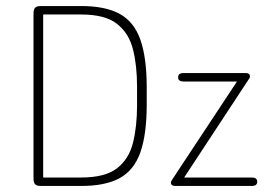

<svg xmlns="http://www.w3.org/2000/svg" viewBox="-20 -616 896 636"><path d="M91 -24Q91 -11 96.5 -5.5Q102 0 115 0H249Q329 0 376.5 -26Q424 -52 445 -111.5Q466 -171 466 -270V-326Q466 -425 445 -484.5Q424 -544 376.5 -570Q329 -596 249 -596H115Q102 -596 96.5 -590.5Q91 -585 91 -572ZM123 -28V-568H249Q328 -568 367.5 -537Q407 -506 420.5 -452.5Q434 -399 434 -329V-267Q434 -197 420.5 -143Q407 -89 367.5 -58.5Q328 -28 249 -28ZM590 -28 805 -355Q807 -357 807.5 -359.5Q808 -362 808 -363Q808 -368 804.5 -371Q801 -374 795 -374H587Q579 -374 574.5 -370.5Q570 -367 570 -360Q570 -353 574.5 -349.5Q579 -346 587 -346H765L549 -19Q548 -16 547 -14.5Q546 -13 546 -11Q546 -6 549.5 -3Q553 0 559 0H815Q823 0 827.5 -3.5Q832 -7 832 -14Q832 -21 827.5 -24.5Q823 -28 815 -28Z"/></svg>

Font: Beiruti ExtraLight
Style: Regular
Weight: 250
Designer: Arlette Boutros
Foundry: Boutros
Version: Version 1.41